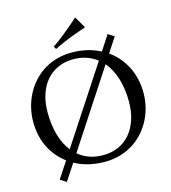

<svg xmlns="http://www.w3.org/2000/svg" viewBox="-140 -1033 1086 1222"><g transform="rotate(-15 403.0 -422.0)"><path d="M179.2 -58.1Q113.3 -106.4 76.7 -180.2Q40 -253.9 40 -349.1Q40 -395.5 50.8 -440.4Q61.5 -485.4 82.3 -525.9Q103 -566.4 133.1 -600.3Q163.1 -634.3 201.9 -659.2Q240.7 -684.1 287.8 -698Q335 -711.9 389.2 -711.9Q441.9 -711.9 489.5 -700.9Q537.1 -689.9 578.1 -668L642.1 -766.1L682.1 -740.2L619.1 -644Q653.3 -620.1 680.4 -588.6Q707.5 -557.1 726.6 -519.5Q745.6 -481.9 755.9 -438.2Q766.1 -394.5 766.1 -346.2Q766.1 -299.8 755.4 -254.9Q744.6 -210 723.9 -169.9Q703.1 -129.9 672.9 -95.9Q642.6 -62 603.8 -37.4Q564.9 -12.7 518.1 1.2Q471.2 15.1 417 15.1Q360.8 15.1 311 3.2Q261.2 -8.8 219.2 -32.2L147.9 76.2L107.9 49.8ZM417 -28.8Q471.2 -28.8 516.1 -48.3Q561 -67.9 593.5 -105Q626 -142.1 644 -195.6Q662.1 -249 662.1 -316.9Q662.1 -398.9 641.4 -467.3Q620.6 -535.6 580.1 -584L253.9 -85Q285.6 -57.6 326.2 -43.2Q366.7 -28.8 417 -28.8ZM144 -381.8Q144 -302.7 162.6 -235.6Q181.2 -168.5 219.2 -120.1L544.9 -617.2Q513.2 -641.1 474.9 -654.5Q436.5 -668 389.2 -668Q335 -668 290 -648.7Q245.1 -629.4 212.6 -592.8Q180.2 -556.2 162.1 -502.9Q144 -449.7 144 -381.8ZM514.6 -845.2Q478.5 -833 441.4 -819.3Q425.3 -813.5 407.7 -806.6Q390.1 -799.8 372.1 -792Q354 -784.2 335.7 -776.1Q317.4 -768.1 300.8 -759.3L290 -777.3Q321.8 -798.3 353.3 -823.2Q384.8 -848.1 411.1 -870.1Q441.4 -895.5 469.7 -921.4Z"/></g></svg>

Font: Marcellus SC
Style: Regular
Weight: 400
Designer: Astigmatic (AOETI)
Foundry: Astigmatic (AOETI)
Version: Version 1.001